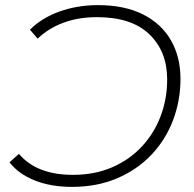

<svg xmlns="http://www.w3.org/2000/svg" viewBox="-20 -725 756 750"><path d="M363 -705Q466 -705 538 -669Q610 -633 647.5 -568Q685 -503 685 -417Q685 -332 656 -255.5Q627 -179 571.5 -120.5Q516 -62 437.5 -28.5Q359 5 261 5Q179 5 116 -20Q53 -45 17 -91L54 -124Q123 -42 265 -42Q350 -42 418 -71.5Q486 -101 534 -152.5Q582 -204 607.5 -271.5Q633 -339 633 -415Q633 -524 563.5 -591Q494 -658 359 -658Q287 -658 228.5 -636.5Q170 -615 127 -574L97 -609Q143 -655 212.5 -680Q282 -705 363 -705Z"/></svg>

Font: Montserrat Light
Style: Italic
Weight: 300
Italic angle: -11.3°
Designer: Julieta Ulanovsky
Foundry: Julieta Ulanovsky
Version: Version 9.000; ttfautohint (v1.8.4.7-5d5b)